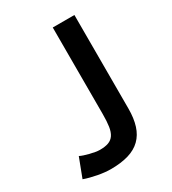

<svg xmlns="http://www.w3.org/2000/svg" viewBox="-171 -767 782 874"><g transform="rotate(-30 220.5 -330.5)"><path d="M358.9 -184.1Q358.9 -132.8 346.9 -95.2Q335 -57.6 309.8 -33Q284.7 -8.3 245.4 3.4Q206.1 15.1 151.9 15.1Q138.7 15.1 121.6 13.4Q104.5 11.7 86.2 8.3Q67.9 4.9 49.8 0.2Q31.7 -4.4 17.1 -9.8L55.2 -109.9Q62.5 -106 75 -101.8Q87.4 -97.7 101.1 -94.2Q114.7 -90.8 128.7 -88.4Q142.6 -85.9 152.8 -85.9Q180.7 -85.9 198.5 -92.5Q216.3 -99.1 226.8 -114.7Q237.3 -130.4 241.2 -156.2Q245.1 -182.1 245.1 -221.2V-675.8H358.9Z"/></g></svg>

Font: Lorenzo Sans Medium
Style: Regular
Weight: 500
Foundry: Intel Corporation
Version: Version 1.00; ttfautohint (v1.5)